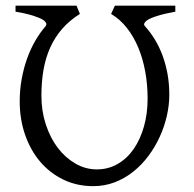

<svg xmlns="http://www.w3.org/2000/svg" viewBox="-20 -635 676 670"><path d="M591.8 -594.2Q555.7 -587.9 529.3 -579.6Q518.1 -576.2 508.1 -572Q498 -567.9 491.7 -563Q485.4 -558.1 483.4 -553Q481.4 -547.9 486.8 -542.5Q504.9 -522.5 520.3 -497.3Q535.6 -472.2 546.9 -442.1Q558.1 -412.1 564.5 -377.4Q570.8 -342.8 570.8 -304.2Q570.8 -268.6 562.3 -231Q553.7 -193.4 537.6 -158Q521.5 -122.6 498.3 -91.3Q475.1 -60.1 445.6 -36.4Q416 -12.7 380.6 1Q345.2 14.6 305.2 14.6Q248.5 14.6 201.4 -8.1Q154.3 -30.8 120.4 -70.6Q86.4 -110.4 67.6 -164.6Q48.8 -218.8 48.8 -281.2Q48.8 -321.8 55.7 -359.4Q62.5 -397 74.5 -430.4Q86.4 -463.9 102.8 -492.2Q119.1 -520.5 138.2 -542.5Q143.1 -548.3 141.4 -553.5Q139.6 -558.6 133.3 -563.5Q127 -568.4 116.9 -572.5Q106.9 -576.7 96.2 -580.1Q70.3 -588.4 34.2 -594.2V-615.2H247.1L258.8 -586.4Q222.2 -563.5 196.8 -534.2Q171.4 -504.9 155.3 -469.2Q139.2 -433.6 131.8 -391.4Q124.5 -349.1 124.5 -300.3Q124.5 -247.6 139.9 -200.7Q155.3 -153.8 181.6 -119.1Q208 -84.5 243.2 -64.2Q278.3 -43.9 317.9 -43.9Q357.9 -43.9 390.9 -63Q423.8 -82 446.8 -115.5Q469.7 -148.9 482.4 -193.8Q495.1 -238.8 495.1 -290.5Q495.1 -339.8 486.8 -385.3Q478.5 -430.7 462.4 -469.2Q446.3 -507.8 422.6 -537.8Q398.9 -567.9 367.7 -586.4L380.9 -615.2H591.8Z"/></svg>

Font: Gentium Plus Afr
Style: Regular
Weight: 400
Designer: J. Victor Gaultney, Annie Olsen, Iska Routamaa, Becca Hirsbrunner
Foundry: SIL International
Version: Version 5.000